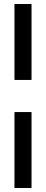

<svg xmlns="http://www.w3.org/2000/svg" viewBox="-20 -744 230 956"><path d="M52 -346V-724H137V-346ZM52 192V-186H137V192Z"/></svg>

Font: Archivo ExtraCondensed SemiBold
Style: Regular
Weight: 600
Width: 2
Designer: Hector Gatti
Foundry: Omnibus-Type
Version: Version 2.001